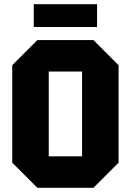

<svg xmlns="http://www.w3.org/2000/svg" viewBox="-20 -890 620 910"><path d="M38 -119V-581L157 -700H423L542 -581V-119L423 0H157ZM211 -551V-149H369V-551ZM140 -762V-870H440V-762Z"/></svg>

Font: Tektur SemiCondensed
Style: Bold
Weight: 700
Width: 4
Designer: Adam Jagosz
Foundry: Adam Jagosz
Version: Version 1.005;gftools[0.9.30]